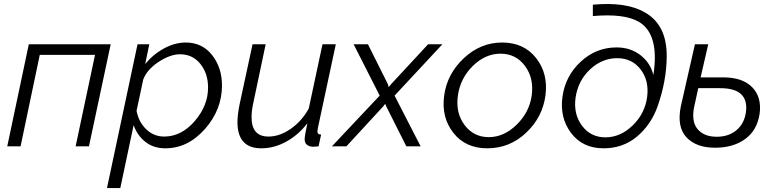

<svg xmlns="http://www.w3.org/2000/svg" viewBox="-20 -747 3959 980"><path d="M17 0 127 -521H545L434 0H366L465 -467H183L85 0Z M682 -521H742L721 -420Q762 -470 817.5 -500Q873 -530 928 -530Q1012 -530 1062.5 -466Q1113 -402 1113 -311Q1113 -187 1026 -88.5Q939 10 824 10Q764 10 722.5 -22.5Q681 -55 662 -108L594 213H526ZM1042 -300Q1042 -372 1002.5 -421Q963 -470 899 -470Q849 -470 789.5 -431Q730 -392 711 -341L677 -181Q688 -124 726.5 -87Q765 -50 818 -50Q906 -50 974 -129Q1042 -208 1042 -300Z M1192 -124Q1192 -160 1203 -215L1269 -521H1336L1274 -227Q1264 -184 1264 -149Q1264 -50 1350 -50Q1407 -50 1463.5 -89Q1520 -128 1556 -193L1626 -521H1694L1603 -96Q1603 -92 1601.5 -85.5Q1600 -79 1600 -77Q1600 -60 1619 -60L1606 0Q1579 2 1578 2Q1535 0 1535 -37Q1535 -54 1549 -118Q1503 -58 1441 -24Q1379 10 1314 10Q1192 10 1192 -124Z M1918 -259 1785 -521H1858L1960 -317L1964 -302L1975 -316L2165 -521H2238L1994 -259L2127 0H2054L1952 -203L1946 -217L1936 -204L1748 0H1674Z M2467 10Q2356 10 2294 -69Q2232 -148 2247 -259Q2262 -370 2347.5 -450Q2433 -530 2543 -530Q2654 -530 2716.5 -450.5Q2779 -371 2764 -259Q2749 -148 2665 -69Q2581 10 2467 10ZM2694 -260Q2706 -348 2659.5 -410.5Q2613 -473 2535 -473Q2457 -473 2393 -410Q2329 -347 2317 -258Q2305 -170 2351.5 -108.5Q2398 -47 2475 -47Q2552 -47 2617 -110.5Q2682 -174 2694 -260Z M3061 10Q2954 10 2895 -68Q2836 -146 2851 -254Q2866 -360 2944.5 -432.5Q3023 -505 3127 -505Q3198 -505 3249 -465.5Q3300 -426 3315 -364Q3347 -574 3240 -636Q3166 -679 3006 -665V-723Q3176 -739 3271 -684Q3383 -621 3383 -463Q3383 -334 3335 -200Q3301 -108 3230 -49Q3159 10 3061 10ZM3070 -46Q3146 -46 3208.5 -106Q3271 -166 3283 -251Q3294 -335 3250 -392.5Q3206 -450 3130 -450Q3053 -450 2992 -393Q2931 -336 2918 -250Q2906 -165 2950.5 -105.5Q2995 -46 3070 -46Z M3672 -352Q3771 -352 3820 -301Q3869 -250 3857 -165Q3844 -81 3783 -37Q3722 7 3630 7Q3533 7 3483.5 -46.5Q3434 -100 3455 -204Q3460 -228 3527 -521H3595L3556 -352ZM3787 -173Q3796 -233 3764 -265Q3732 -297 3655 -297H3544L3523 -201Q3508 -126 3541 -87.5Q3574 -49 3638 -49Q3699 -49 3739 -82.5Q3779 -116 3787 -173Z"/></svg>

Font: Raleway-v4020
Style: Italic
Weight: 400
Italic angle: -12°
Designer: Matt McInerney, Pablo Impallari, Rodrigo Fuenzalida
Foundry: Matt McInerney, Pablo Impallari, Rodrigo Fuenzalida
Version: Version 4.020;PS 004.020;hotconv 1.0.88;makeotf.lib2.5.64775